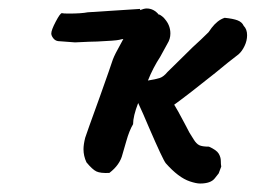

<svg xmlns="http://www.w3.org/2000/svg" viewBox="-20 -431 603 453"><path d="M563 -348Q563 -335 557 -322.5Q551 -310 543 -303Q518 -284 488 -259Q423 -207 391 -184Q397 -175 416 -139L427 -118Q431 -112 437 -102Q443 -92 450 -88.5Q457 -85 473 -85Q491 -77 496 -68.5Q501 -60 501 -51.5Q501 -43 502 -38L496 -22Q496 -22 486.5 -10Q477 2 452 2Q443 2 428 -3Q401 -12 371 -46Q364 -55 332 -129Q316 -167 306 -188Q294 -157 294 -138Q285 -123 278 -98Q271 -73 269 -67Q263 -42 238 -23Q217 -22 207.5 -26.5Q198 -31 184 -48Q177 -63 177 -79Q177 -90 181 -106Q183 -113 216 -204Q243 -280 244 -284Q248 -297 257.5 -314Q267 -331 271 -339Q269 -339 261 -337Q253 -335 209 -333Q197 -333 157 -331L117 -334Q110 -335 105.5 -341Q101 -347 101 -352Q101 -360 111.5 -380Q122 -400 126 -400Q129 -399 142 -399Q172 -399 187 -402L311 -410L310 -407Q320 -411 326 -411Q343 -411 355 -396V-397Q358 -396 362.5 -392.5Q367 -389 369 -386Q382 -371 382 -352Q382 -339 375 -328L358 -297Q341 -271 329 -241Q348 -244 357 -247Q366 -250 375 -261Q386 -272 402.5 -288Q419 -304 435 -320Q455 -338 472 -355Q473 -357 479.5 -365.5Q486 -374 493.5 -380Q501 -386 510 -389Q530 -387 540.5 -383Q551 -379 555 -370Q563 -362 563 -348Z"/></svg>

Font: Caveat
Style: Bold
Weight: 700
Designer: Pablo Impallari
Foundry: Pablo Impallari
Version: Version 1.500; ttfautohint (v1.6)